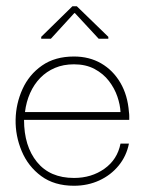

<svg xmlns="http://www.w3.org/2000/svg" viewBox="-20 -585 479 615"><path d="M217 10Q154 10 112 -21Q70 -52 49.5 -101Q29 -150 30 -202Q31 -253 52 -299.5Q73 -346 114.5 -375Q156 -404 217 -404Q266 -404 304 -382Q342 -360 365.5 -320Q389 -280 393 -226Q394 -220 394 -213.5Q394 -207 394 -201H57Q57 -117 98.5 -66Q140 -15 217 -15Q273 -15 314.5 -44.5Q356 -74 366 -125H393Q385 -85 360 -54.5Q335 -24 298 -7Q261 10 217 10ZM60 -226H366Q365 -249 356 -275.5Q347 -302 329 -325.5Q311 -349 283 -364Q255 -379 217 -379Q183 -379 156 -367.5Q129 -356 109 -335.5Q89 -315 76.5 -287Q64 -259 60 -226ZM112 -461V-467L212 -565H226L327 -467V-461H296L220 -543H218L143 -461Z"/></svg>

Font: Darker Grotesque Light Light
Style: Regular
Weight: 300
Version: Version 1.000;gftools[0.9.28]